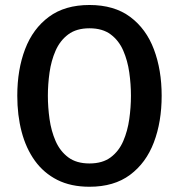

<svg xmlns="http://www.w3.org/2000/svg" viewBox="-20 -716 699 750"><path d="M167 -342Q167 -297.5 173.5 -251Q180 -204.5 197.2 -165Q214.5 -125.5 246.5 -101.5Q278.5 -77.5 329.5 -77.5Q380.5 -77.5 412.5 -101.5Q444.5 -125.5 461.5 -165Q478.5 -204.5 485 -251Q491.5 -297.5 491.5 -342Q491.5 -386.5 485 -432.8Q478.5 -479 461.5 -518.2Q444.5 -557.5 412.5 -581.5Q380.5 -605.5 329.5 -605.5Q278.5 -605.5 246.5 -581.5Q214.5 -557.5 197.2 -518.2Q180 -479 173.5 -432.8Q167 -386.5 167 -342ZM47.5 -342Q47.5 -444 78 -524Q108.5 -604 171 -650.2Q233.5 -696.5 329.5 -696.5Q426 -696.5 488.5 -650Q551 -603.5 581.2 -523.2Q611.5 -443 611.5 -342Q611.5 -240 581 -159.8Q550.5 -79.5 488 -33Q425.5 13.5 329.5 13.5Q257 13.5 204 -13.2Q151 -40 116.2 -88.2Q81.5 -136.5 64.5 -201.2Q47.5 -266 47.5 -342Z"/></svg>

Font: Signika Negative Light Medium
Style: Regular
Weight: 500
Version: Version 2.001